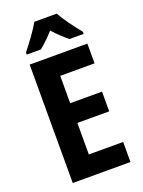

<svg xmlns="http://www.w3.org/2000/svg" viewBox="-171 -1010 809 1088"><g transform="rotate(-20 233.5 -466.5)"><path d="M315 -933H180C158 -893 108 -825 76 -786V-773H161C185 -792 216 -821 247 -856C277 -821 308 -794 334 -773H419V-786C382 -831 339 -889 315 -933ZM420 0V-121H213V-311H405V-430H213V-595H420V-714H72V0Z"/></g></svg>

Font: Noto Sans Devanagari UI Condensed
Style: Bold
Weight: 700
Width: 3
Designer: Jelle Bosma - Monotype Design Team
Foundry: Monotype Imaging Inc.
Version: Version 2.004